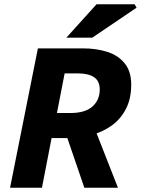

<svg xmlns="http://www.w3.org/2000/svg" viewBox="-20 -877 658 897"><path d="M27 0 157 -651H367Q431 -651 482 -634.5Q533 -618 563 -580.5Q593 -543 593 -482Q593 -416 568.5 -368.5Q544 -321 502.5 -291Q461 -261 408 -246.5Q355 -232 298 -232H221L176 0ZM246 -349H309Q378 -349 412 -379.5Q446 -410 446 -459Q446 -498 420 -516Q394 -534 345 -534H282ZM374 0 283 -266 389 -362 531 0ZM290 -701 431 -857H609L618 -841L411 -701Z"/></svg>

Font: Source Sans 3 ExtraLight ExtraBold
Style: Italic
Weight: 800
Italic angle: -11°
Version: Version 3.052;hotconv 1.1.0;makeotfexe 2.6.0